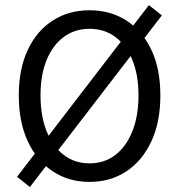

<svg xmlns="http://www.w3.org/2000/svg" viewBox="-20 -709 704 761"><path d="M98.4 32.3 47.6 -8.3 570.1 -688.6 621.6 -648.1ZM334.7 12Q252.5 12 189.2 -29.9Q125.9 -71.8 90.2 -148.7Q54.5 -225.5 54.5 -330.8Q54.5 -436 90.2 -511.6Q125.9 -587.2 189.2 -627.7Q252.5 -668.3 334.7 -668.3Q417.7 -668.3 480.9 -627.7Q544.2 -587.2 579.9 -511.6Q615.6 -436 615.6 -330.8Q615.6 -225.5 579.9 -148.7Q544.2 -71.8 480.9 -29.9Q417.7 12 334.7 12ZM334.7 -61.5Q393.7 -61.5 437 -94.7Q480.3 -127.9 504.6 -188.6Q528.9 -249.3 528.9 -330.8Q528.9 -412.3 504.6 -471.4Q480.3 -530.4 437 -562.6Q393.7 -594.8 334.7 -594.8Q276.4 -594.8 232.8 -562.6Q189.2 -530.4 164.9 -471.4Q140.6 -412.3 140.6 -330.8Q140.6 -249.3 164.9 -188.6Q189.2 -127.9 232.8 -94.7Q276.4 -61.5 334.7 -61.5Z"/></svg>

Font: SourceSans3VF
Style: Regular
Weight: 200
Designer: Paul D. Hunt
Foundry: Adobe
Version: Version 3.052;hotconv 1.1.0;makeotfexe 2.6.0